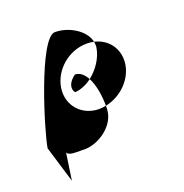

<svg xmlns="http://www.w3.org/2000/svg" viewBox="-131 -666 926 966"><g transform="rotate(-20 332.0 -183.0)"><path d="M32 -12 91 183 112 40C123 58 153 56 193 56C268 63 366 2 379 -80C381 -90 381 -101 381 -113C369 -111 358 -109 345 -109C251 -109 186 -184 200 -275C214 -366 300 -440 396 -440C410 -440 422 -439 435 -436C421 -501 339 -549 266 -549C182 -549 44 -92 32 -12ZM259 -230C290 -232 323 -246 350 -267C335 -295 314 -314 288 -314C246 -284 242 -250 259 -230ZM350 -267C373 -225 381 -161 381 -113C462 -129 532 -196 544 -275C556 -353 510 -419 435 -436C437 -425 438 -414 436 -403C428 -353 394 -301 350 -267Z"/></g></svg>

Font: Ampere
Style: Ita
Weight: 400
Version: Version 1